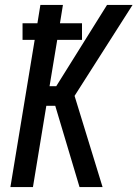

<svg xmlns="http://www.w3.org/2000/svg" viewBox="-20 -755 555 775"><path d="M22 0 120 -594H71V-661H131L143 -735H234L222 -661H311V-594H211L180 -407H207L412 -735H515L281 -368L394 0H301L203 -328H167L113 0Z"/></svg>

Font: Iosevka Curly Medium
Style: Italic
Weight: 500
Italic angle: -9°
Monospace: yes
Designer: Belleve Invis
Foundry: Belleve Invis
Version: Version 22.1.2; ttfautohint (v1.8.4)